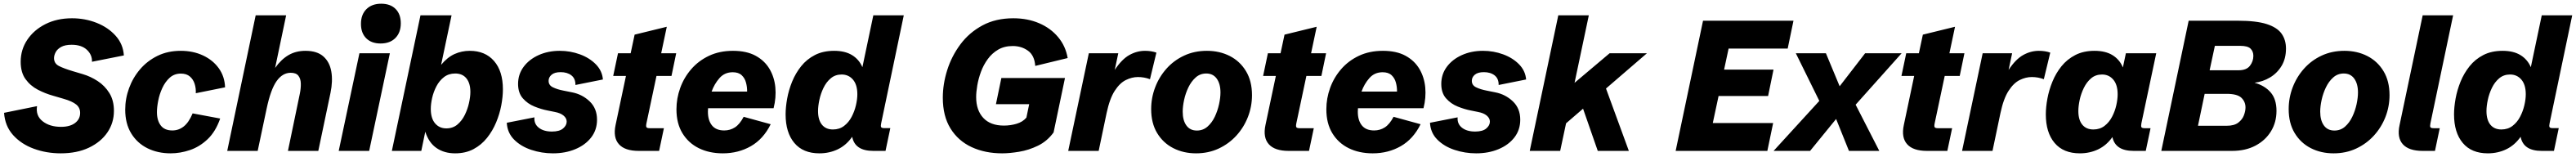

<svg xmlns="http://www.w3.org/2000/svg" viewBox="-20 -815 13921 848"><path d="M308.1 13.2Q231 13.2 162.8 -11.7Q94.7 -36.6 50.8 -85.4Q6.8 -134.3 2 -205.6L180.2 -241.7Q171.9 -190.4 210.2 -160.2Q248.5 -129.9 309.6 -129.9Q357.9 -129.9 385.5 -150.6Q413.1 -171.4 413.1 -205.1Q413.1 -233.4 391.6 -250.7Q370.1 -268.1 324.2 -281.2L267.1 -297.9Q224.6 -309.6 184.3 -330.6Q144 -351.6 117.9 -387.7Q91.8 -423.8 91.8 -481.4Q91.8 -546.9 127.4 -600.1Q163.1 -653.3 225.6 -684.8Q288.1 -716.3 369.1 -716.3Q439.5 -716.3 502 -691.7Q564.5 -667 605 -621.8Q645.5 -576.7 649.4 -515.6L477.1 -481.4Q478.5 -519 449.5 -546.1Q420.4 -573.2 367.2 -573.2Q332 -573.2 311 -561.8Q290 -550.3 281 -533.4Q272 -516.6 272 -501Q272 -471.7 299.6 -458Q327.1 -444.3 373 -430.7L427.2 -414.6Q469.2 -402.3 507.8 -377.2Q546.4 -352.1 571 -312.5Q595.7 -272.9 595.7 -216.3Q595.7 -151.4 560.3 -99.6Q524.9 -47.9 460.4 -17.3Q396 13.2 308.1 13.2Z M902.3 13.2Q832 13.2 776.6 -14.4Q721.2 -42 689 -94.7Q656.7 -147.5 656.7 -222.7Q656.7 -282.2 677.5 -338.9Q698.2 -395.5 737.1 -440.9Q775.9 -486.3 831.3 -513.4Q886.7 -540.5 957 -540.5Q1023.4 -540.5 1076.9 -515.6Q1130.4 -490.7 1162.4 -446.3Q1194.3 -401.9 1196.3 -343.3L1038.1 -311.5Q1039.6 -337.4 1032 -361.8Q1024.4 -386.2 1006.1 -401.9Q987.8 -417.5 957.5 -417.5Q921.9 -417.5 897.2 -395.3Q872.6 -373 857.2 -339.6Q841.8 -306.2 835 -271Q828.1 -235.8 828.1 -209.5Q828.1 -164.6 848.6 -137.5Q869.1 -110.4 911.6 -110.4Q945.8 -110.4 973.1 -132.1Q1000.5 -153.8 1021 -202.6L1169.9 -174.8Q1145.5 -104.5 1102.1 -63.2Q1058.6 -22 1006.3 -4.4Q954.1 13.2 902.3 13.2Z M1208 0 1361.8 -732.4H1526.4L1466.8 -448.2Q1499 -493.7 1538.8 -517.1Q1578.6 -540.5 1630.9 -540.5Q1693.4 -540.5 1727.5 -510.3Q1761.7 -480 1770.5 -428.5Q1779.3 -377 1766.1 -313.5L1700.2 0H1536.1L1600.6 -310.1Q1606.4 -338.9 1605.7 -364.5Q1605 -390.1 1592.5 -406Q1580.1 -421.9 1551.3 -421.9Q1506.8 -421.9 1474.9 -377Q1442.9 -332 1420.9 -228L1372.6 0Z M2086.9 -527.3 1975.1 0H1810.5L1922.4 -527.3ZM2036.6 -580.1Q1987.3 -580.1 1959 -608.4Q1930.7 -636.7 1930.7 -686Q1930.7 -736.3 1960.2 -765.6Q1989.7 -794.9 2040 -794.9Q2089.8 -794.9 2117.9 -766.6Q2146 -738.3 2146 -689Q2146 -639.2 2116.7 -609.6Q2087.4 -580.1 2036.6 -580.1Z M2439.5 13.2Q2380.9 13.2 2339.1 -15.4Q2297.4 -43.9 2278.3 -103.5L2256.8 0H2097.7L2252.4 -732.4H2420.4L2363.8 -464.8Q2398.4 -506.3 2437 -523.4Q2475.6 -540.5 2518.6 -540.5Q2602.1 -540.5 2649.9 -485.6Q2697.8 -430.7 2697.8 -332.5Q2697.8 -292.5 2689 -245.8Q2680.2 -199.2 2661.1 -153.6Q2642.1 -107.9 2611.8 -70.1Q2581.5 -32.2 2538.8 -9.5Q2496.1 13.2 2439.5 13.2ZM2392.1 -121.6Q2427.2 -121.6 2451.9 -142.3Q2476.6 -163.1 2491.9 -194.3Q2507.3 -225.6 2514.6 -259Q2522 -292.5 2522 -318.4Q2522 -365.2 2500.7 -391.6Q2479.5 -418 2439.9 -418Q2404.8 -418 2379.6 -398.7Q2354.5 -379.4 2338.6 -349.1Q2322.8 -318.8 2315.4 -286.1Q2308.1 -253.4 2308.1 -226.6Q2308.1 -175.8 2331.3 -148.7Q2354.5 -121.6 2392.1 -121.6Z M2968.3 13.2Q2907.7 13.2 2851.6 -5.4Q2795.4 -23.9 2758.5 -60.8Q2721.7 -97.7 2718.8 -151.9L2868.2 -181.2Q2865.2 -146 2891.6 -125.2Q2918 -104.5 2962.9 -104.5Q3003.4 -104.5 3022.9 -121.1Q3042.5 -137.7 3042.5 -158.2Q3042.5 -176.3 3025.9 -190.4Q3009.3 -204.6 2978 -210.4L2939 -218.3Q2905.8 -224.6 2868.7 -239.5Q2831.5 -254.4 2805.7 -283.7Q2779.8 -313 2779.8 -361.8Q2779.8 -413.6 2809.6 -453.9Q2839.4 -494.1 2890.6 -517.3Q2941.9 -540.5 3004.9 -540.5Q3062 -540.5 3114 -521.5Q3166 -502.4 3200.2 -467.5Q3234.4 -432.6 3238.3 -385.7L3089.8 -356Q3090.3 -390.6 3067.9 -408Q3045.4 -425.3 3009.8 -425.3Q2977.5 -425.3 2961.2 -411.6Q2944.8 -397.9 2944.8 -378.4Q2944.8 -354.5 2968.3 -343.3Q2991.7 -332 3024.4 -325.7L3070.8 -316.4Q3126.5 -305.7 3166.5 -267.6Q3206.5 -229.5 3206.5 -168.5Q3206.5 -113.3 3174.8 -72.5Q3143.1 -31.7 3089.1 -9.3Q3035.2 13.2 2968.3 13.2Z M3431.6 0Q3356.9 0 3324.7 -36.1Q3292.5 -72.3 3306.6 -139.2L3362.8 -404.8H3293.9L3319.8 -527.3H3388.2L3409.7 -627.9L3583.5 -670.4L3553.2 -527.3H3634.3L3608.9 -404.8H3527.8L3473.6 -149.4Q3470.2 -133.3 3473.6 -127.9Q3477.1 -122.6 3491.2 -122.6H3567.9L3542 0Z M3886.2 13.2Q3813 13.2 3756.6 -14.6Q3700.2 -42.5 3668 -95.5Q3635.7 -148.4 3635.7 -224.6Q3635.7 -283.7 3656 -339.8Q3676.3 -396 3715.6 -441.4Q3754.9 -486.8 3811.8 -513.7Q3868.7 -540.5 3941.4 -540.5Q4014.6 -540.5 4063.5 -513.9Q4112.3 -487.3 4138.7 -442.6Q4165 -397.9 4170.2 -342.8Q4175.3 -287.6 4160.6 -230.5H3806.6Q3805.7 -220.7 3805.7 -211.9Q3805.7 -165 3827.6 -137.7Q3849.6 -110.4 3894 -110.4Q3925.8 -110.4 3951.7 -127Q3977.5 -143.6 3999 -184.1L4145 -144Q4105.5 -64 4037.8 -25.4Q3970.2 13.2 3886.2 13.2ZM3939.9 -424.8Q3896 -424.8 3868.2 -393.1Q3840.3 -361.3 3825.7 -320.3H4017.6Q4018.1 -344.2 4011.7 -368.4Q4005.4 -392.6 3988.3 -408.7Q3971.2 -424.8 3939.9 -424.8Z M4408.2 13.2Q4319.8 13.2 4272.7 -43Q4225.6 -99.1 4225.6 -197.3Q4225.6 -235.8 4233.9 -282Q4242.2 -328.1 4260.7 -373.8Q4279.3 -419.4 4309.6 -457.3Q4339.8 -495.1 4384 -517.8Q4428.2 -540.5 4488.3 -540.5Q4546.9 -540.5 4584.7 -517.3Q4622.6 -494.1 4640.6 -452.1L4699.7 -732.4H4864.3L4742.2 -149.9Q4738.8 -134.3 4741.7 -128.7Q4744.6 -123 4759.3 -123H4791.5L4765.6 0H4699.2Q4600.1 0 4585.4 -76.2Q4553.7 -30.8 4508.1 -8.8Q4462.4 13.2 4408.2 13.2ZM4481.4 -115.7Q4516.6 -115.7 4541.7 -135Q4566.9 -154.3 4582.5 -184.1Q4598.1 -213.9 4605.7 -246.6Q4613.3 -279.3 4613.3 -305.7Q4613.3 -357.4 4589.6 -385Q4565.9 -412.6 4528.3 -412.6Q4494.1 -412.6 4469.7 -392.1Q4445.3 -371.6 4430.2 -340.1Q4415 -308.6 4408 -275.1Q4400.9 -241.7 4400.9 -215.3Q4400.9 -167.5 4421.9 -141.6Q4442.9 -115.7 4481.4 -115.7Z M5396 13.2Q5303.2 13.2 5230.7 -20.5Q5158.2 -54.2 5116.7 -121.1Q5075.2 -188 5075.2 -287.1Q5075.2 -361.3 5099.1 -436.8Q5123 -512.2 5170.4 -575.7Q5217.8 -639.2 5289.3 -677.7Q5360.8 -716.3 5456.5 -716.3Q5533.2 -716.3 5595.5 -689.7Q5657.7 -663.1 5698.2 -614.7Q5738.8 -566.4 5750 -501.5L5574.7 -459Q5570.8 -515.6 5535.6 -541Q5500.5 -566.4 5453.1 -566.4Q5407.7 -566.4 5374.3 -546.9Q5340.8 -527.3 5317.9 -495.6Q5294.9 -463.9 5281.2 -426.8Q5267.6 -389.6 5261.5 -353.8Q5255.4 -317.9 5255.4 -290.5Q5255.4 -219.7 5293.9 -178.2Q5332.5 -136.7 5405.3 -136.7Q5440.9 -136.7 5473.9 -146.5Q5506.8 -156.2 5526.9 -179.7L5542 -252.4H5362.3L5391.6 -393.6H5735.4L5673.8 -99.6Q5639.2 -52.2 5589.4 -28.1Q5539.6 -3.9 5487.8 4.6Q5436 13.2 5396 13.2Z M5752.9 0 5864.3 -527.3H6023.4L6004.4 -437.5Q6042.5 -495.1 6083.3 -517.8Q6124 -540.5 6168 -540.5Q6202.1 -540.5 6229.5 -530.8L6194.8 -387.2Q6163.6 -398.9 6129.9 -398.9Q6097.2 -398.9 6064.5 -382.8Q6031.7 -366.7 6004.4 -324.7Q5977.1 -282.7 5960.4 -204.6L5917.5 0Z M6443.8 13.2Q6375.5 13.2 6320.6 -14.9Q6265.6 -43 6233.4 -96.4Q6201.2 -149.9 6201.2 -225.6Q6201.2 -286.6 6222.7 -343Q6244.1 -399.4 6283.9 -444.1Q6323.7 -488.8 6379.2 -514.6Q6434.6 -540.5 6502.4 -540.5Q6570.8 -540.5 6626 -512.5Q6681.2 -484.4 6713.6 -430.7Q6746.1 -377 6746.1 -301.3Q6746.1 -239.7 6724.1 -183.3Q6702.1 -127 6661.9 -82.8Q6621.6 -38.6 6566.2 -12.7Q6510.7 13.2 6443.8 13.2ZM6448.2 -109.9Q6481.4 -109.9 6505.6 -131.1Q6529.8 -152.3 6545.2 -184.8Q6560.5 -217.3 6568.1 -252.4Q6575.7 -287.6 6575.7 -315.4Q6575.7 -362.3 6555.7 -390.1Q6535.6 -418 6499 -418Q6465.8 -418 6441.9 -396.7Q6418 -375.5 6402.3 -343Q6386.7 -310.5 6379.2 -275.4Q6371.6 -240.2 6371.6 -211.9Q6371.6 -165 6391.4 -137.5Q6411.1 -109.9 6448.2 -109.9Z M6943.8 0Q6869.1 0 6836.9 -36.1Q6804.7 -72.3 6818.8 -139.2L6875 -404.8H6806.2L6832 -527.3H6900.4L6921.9 -627.9L7095.7 -670.4L7065.4 -527.3H7146.5L7121.1 -404.8H7040L6985.8 -149.4Q6982.4 -133.3 6985.8 -127.9Q6989.3 -122.6 7003.4 -122.6H7080.1L7054.2 0Z M7398.4 13.2Q7325.2 13.2 7268.8 -14.6Q7212.4 -42.5 7180.2 -95.5Q7147.9 -148.4 7147.9 -224.6Q7147.9 -283.7 7168.2 -339.8Q7188.5 -396 7227.8 -441.4Q7267.1 -486.8 7324 -513.7Q7380.9 -540.5 7453.6 -540.5Q7526.9 -540.5 7575.7 -513.9Q7624.5 -487.3 7650.9 -442.6Q7677.2 -397.9 7682.4 -342.8Q7687.5 -287.6 7672.9 -230.5H7318.8Q7317.9 -220.7 7317.9 -211.9Q7317.9 -165 7339.8 -137.7Q7361.8 -110.4 7406.2 -110.4Q7438 -110.4 7463.9 -127Q7489.7 -143.6 7511.2 -184.1L7657.2 -144Q7617.7 -64 7550 -25.4Q7482.4 13.2 7398.4 13.2ZM7452.1 -424.8Q7408.2 -424.8 7380.4 -393.1Q7352.5 -361.3 7337.9 -320.3H7529.8Q7530.3 -344.2 7523.9 -368.4Q7517.6 -392.6 7500.5 -408.7Q7483.4 -424.8 7452.1 -424.8Z M7957.5 13.2Q7897 13.2 7840.8 -5.4Q7784.7 -23.9 7747.8 -60.8Q7710.9 -97.7 7708 -151.9L7857.4 -181.2Q7854.5 -146 7880.9 -125.2Q7907.2 -104.5 7952.1 -104.5Q7992.7 -104.5 8012.2 -121.1Q8031.7 -137.7 8031.7 -158.2Q8031.7 -176.3 8015.1 -190.4Q7998.5 -204.6 7967.3 -210.4L7928.2 -218.3Q7895 -224.6 7857.9 -239.5Q7820.8 -254.4 7794.9 -283.7Q7769 -313 7769 -361.8Q7769 -413.6 7798.8 -453.9Q7828.6 -494.1 7879.9 -517.3Q7931.2 -540.5 7994.1 -540.5Q8051.3 -540.5 8103.3 -521.5Q8155.3 -502.4 8189.5 -467.5Q8223.6 -432.6 8227.5 -385.7L8079.1 -356Q8079.6 -390.6 8057.1 -408Q8034.7 -425.3 7999 -425.3Q7966.8 -425.3 7950.4 -411.6Q7934.1 -397.9 7934.1 -378.4Q7934.1 -354.5 7957.5 -343.3Q7981 -332 8013.7 -325.7L8060.1 -316.4Q8115.7 -305.7 8155.8 -267.6Q8195.8 -229.5 8195.8 -168.5Q8195.8 -113.3 8164.1 -72.5Q8132.3 -31.7 8078.4 -9.3Q8024.4 13.2 7957.5 13.2Z M8247.1 0 8401.4 -732.4H8566.4L8489.3 -367.7L8678.7 -527.3H8880.4L8659.2 -336.9L8782.7 0H8614.7L8535.2 -228L8443.4 -148.9L8411.6 0Z M9035.6 0 9183.6 -703.1H9672.4L9641.1 -552.7H9321.8L9297.4 -439H9564.5L9535.2 -296.4H9267.6L9236.3 -150.4H9562.5L9531.2 0Z M9564.9 0 9812 -270 9685.1 -527.3H9847.7L9921.9 -349.1L10059.6 -527.3H10256.8L10008.3 -249.5L10136.2 0H9972.2L9902.8 -172.4L9762.2 0Z M10393.6 0Q10318.8 0 10286.6 -36.1Q10254.4 -72.3 10268.6 -139.2L10324.7 -404.8H10255.9L10281.7 -527.3H10350.1L10371.6 -627.9L10545.4 -670.4L10515.1 -527.3H10596.2L10570.8 -404.8H10489.7L10435.5 -149.4Q10432.1 -133.3 10435.5 -127.9Q10439 -122.6 10453.1 -122.6H10529.8L10503.9 0Z M10583.5 0 10694.8 -527.3H10854L10835 -437.5Q10873 -495.1 10913.8 -517.8Q10954.6 -540.5 10998.5 -540.5Q11032.7 -540.5 11060.1 -530.8L11025.4 -387.2Q10994.1 -398.9 10960.4 -398.9Q10927.7 -398.9 10895 -382.8Q10862.3 -366.7 10835 -324.7Q10807.6 -282.7 10791 -204.6L10748 0Z M11220.2 13.2Q11130.9 13.2 11083.5 -43Q11036.1 -99.1 11036.1 -197.3Q11036.1 -236.3 11044.7 -282.5Q11053.2 -328.6 11071.8 -374Q11090.3 -419.4 11120.8 -457.3Q11151.4 -495.1 11195.6 -517.8Q11239.7 -540.5 11299.3 -540.5Q11358.9 -540.5 11397 -516.8Q11435.1 -493.2 11452.6 -450.7L11468.8 -527.3H11632.8L11552.7 -149.4Q11549.8 -133.8 11552.7 -128.2Q11555.7 -122.6 11570.3 -122.6H11602.1L11576.2 0H11510.3Q11411.6 0 11396 -74.7Q11364.7 -30.3 11319.3 -8.5Q11273.9 13.2 11220.2 13.2ZM11293 -115.7Q11328.1 -115.7 11353.3 -135Q11378.4 -154.3 11394 -184.1Q11409.7 -213.9 11417 -246.6Q11424.3 -279.3 11424.3 -305.7Q11424.3 -357.4 11400.6 -385Q11377 -412.6 11339.8 -412.6Q11305.2 -412.6 11281 -392.1Q11256.8 -371.6 11241.5 -340.1Q11226.1 -308.6 11219 -275.1Q11211.9 -241.7 11211.9 -215.3Q11211.9 -167.5 11233.2 -141.6Q11254.4 -115.7 11293 -115.7Z M11660.2 0 11808.1 -703.1H12074.7Q12172.9 -703.1 12229.5 -685.1Q12286.1 -667 12310.1 -633.3Q12334 -599.6 12334 -552.7Q12334 -498.5 12310.3 -459.2Q12286.6 -419.9 12247.8 -396.7Q12209 -373.5 12164.1 -368.2Q12219.7 -352.5 12251.2 -315.9Q12282.7 -279.3 12282.7 -216.3Q12282.7 -154.3 12252.7 -105.5Q12222.7 -56.6 12168.9 -28.3Q12115.2 0 12043 0ZM11921.4 -435.5H12078.1Q12120.6 -435.5 12139.2 -459.7Q12157.7 -483.9 12157.7 -513.2Q12157.7 -537.6 12142.3 -552.5Q12127 -567.4 12086.4 -567.4H11949.7ZM11858.4 -135.7H12013.7Q12054.2 -135.7 12076.2 -152.6Q12098.1 -169.4 12106.7 -192.4Q12115.2 -215.3 12115.2 -234.4Q12115.2 -265.6 12093 -286.9Q12070.8 -308.1 12013.2 -308.1H11894.5Z M12591.3 13.2Q12522.9 13.2 12468 -14.9Q12413.1 -43 12380.9 -96.4Q12348.6 -149.9 12348.6 -225.6Q12348.6 -286.6 12370.1 -343Q12391.6 -399.4 12431.4 -444.1Q12471.2 -488.8 12526.6 -514.6Q12582 -540.5 12649.9 -540.5Q12718.3 -540.5 12773.4 -512.5Q12828.6 -484.4 12861.1 -430.7Q12893.6 -377 12893.6 -301.3Q12893.6 -239.7 12871.6 -183.3Q12849.6 -127 12809.3 -82.8Q12769 -38.6 12713.6 -12.7Q12658.2 13.2 12591.3 13.2ZM12595.7 -109.9Q12628.9 -109.9 12653.1 -131.1Q12677.2 -152.3 12692.6 -184.8Q12708 -217.3 12715.6 -252.4Q12723.1 -287.6 12723.1 -315.4Q12723.1 -362.3 12703.1 -390.1Q12683.1 -418 12646.5 -418Q12613.3 -418 12589.4 -396.7Q12565.4 -375.5 12549.8 -343Q12534.2 -310.5 12526.6 -275.4Q12519 -240.2 12519 -211.9Q12519 -165 12538.8 -137.5Q12558.6 -109.9 12595.7 -109.9Z M13072.3 0Q12997.6 0 12965.3 -36.1Q12933.1 -72.3 12947.8 -139.2L13072.8 -732.4H13237.3L13114.7 -149.4Q13111.3 -133.3 13114.5 -127.9Q13117.7 -122.6 13132.3 -122.6H13165L13139.2 0Z M13424.8 13.2Q13336.4 13.2 13289.3 -43Q13242.2 -99.1 13242.2 -197.3Q13242.2 -235.8 13250.5 -282Q13258.8 -328.1 13277.3 -373.8Q13295.9 -419.4 13326.2 -457.3Q13356.4 -495.1 13400.6 -517.8Q13444.8 -540.5 13504.9 -540.5Q13563.5 -540.5 13601.3 -517.3Q13639.2 -494.1 13657.2 -452.1L13716.3 -732.4H13880.9L13758.8 -149.9Q13755.4 -134.3 13758.3 -128.7Q13761.2 -123 13775.9 -123H13808.1L13782.2 0H13715.8Q13616.7 0 13602.1 -76.2Q13570.3 -30.8 13524.7 -8.8Q13479 13.2 13424.8 13.2ZM13498 -115.7Q13533.2 -115.7 13558.3 -135Q13583.5 -154.3 13599.1 -184.1Q13614.7 -213.9 13622.3 -246.6Q13629.9 -279.3 13629.9 -305.7Q13629.9 -357.4 13606.2 -385Q13582.5 -412.6 13544.9 -412.6Q13510.7 -412.6 13486.3 -392.1Q13461.9 -371.6 13446.8 -340.1Q13431.6 -308.6 13424.6 -275.1Q13417.5 -241.7 13417.5 -215.3Q13417.5 -167.5 13438.5 -141.6Q13459.5 -115.7 13498 -115.7Z"/></svg>

Font: Schibsted Grotesk ExtraBold
Style: Italic
Weight: 800
Italic angle: -12°
Designer: Bakken & Baeck AS, Henrik Kongsvoll
Foundry: Schibsted ASA
Version: Version 1.100; ttfautohint (v1.8.4.7-5d5b);gftools[0.9.25]